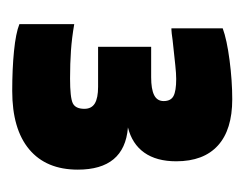

<svg xmlns="http://www.w3.org/2000/svg" viewBox="-64 -610 409 322"><g transform="rotate(90 141.0 -448.5)"><path d="M250 -539Q250 -506 235.5 -485.5Q221 -465 193 -458H194Q229 -455 246.5 -434Q264 -413 264 -374Q264 -321 230 -292.5Q196 -264 132 -264Q95 -264 65 -267Q35 -270 20 -276V-368Q43 -364 64.5 -362.5Q86 -361 111 -361Q143 -361 152.5 -365.5Q162 -370 162 -385Q162 -397 153 -402.5Q144 -408 125 -408H58V-497H109Q129 -497 139 -502Q149 -507 149 -518Q149 -530 140.5 -534.5Q132 -539 112 -539Q103 -539 89 -537.5Q75 -536 47 -533Q33 -531 29.5 -531Q26 -531 27 -531V-617Q46 -624 80.5 -628.5Q115 -633 146 -633Q197 -633 223.5 -609Q250 -585 250 -539Z"/></g></svg>

Font: Blinker
Style: Bold
Weight: 700
Designer: Juergen Huber
Foundry: supertype
Version: Version 1.015;PS 1.15;hotconv 1.0.88;makeotf.lib2.5.647800; 